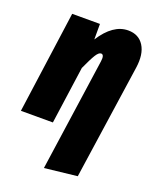

<svg xmlns="http://www.w3.org/2000/svg" viewBox="-147 -634 759 942"><g transform="rotate(20 232.5 -163.0)"><path d="M357.9 -550.8Q413.1 -550.8 439.9 -508.1Q466.8 -465.3 456.1 -392.1L369.1 206.1L199.2 225.1L283.2 -361.8Q288.6 -398.9 271 -398.9Q258.8 -398.9 244.6 -376.2Q230.5 -353.5 206.1 -299.8L164.1 0H-2.9L70.8 -533.2H215.8V-452.1Q278.8 -550.8 357.9 -550.8Z"/></g></svg>

Font: Fira Sans Compressed ExtraBold
Style: Italic
Weight: 800
Width: 3
Italic angle: -8°
Designer: Carrois Corporate & Edenspiekermann AG
Foundry: Carrois Corporate GbR & Edenspiekermann AG
Version: Version 4.203;PS 004.203;hotconv 1.0.88;makeotf.lib2.5.64775